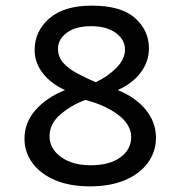

<svg xmlns="http://www.w3.org/2000/svg" viewBox="-20 -652 640 682"><path d="M300 10Q228 10 176 -12Q124 -34 95.5 -72.5Q67 -111 67 -159Q67 -216 105.5 -260.5Q144 -305 211 -332Q162 -354 132.5 -391.5Q103 -429 103 -474Q103 -541 155 -586.5Q207 -632 306 -632Q410 -632 459.5 -588Q509 -544 509 -480Q509 -433 479.5 -394Q450 -355 398 -332Q461 -307 497.5 -262.5Q534 -218 534 -163Q534 -113 505 -73.5Q476 -34 423.5 -12Q371 10 300 10ZM320 -360Q363 -380 393.5 -411Q424 -442 424 -476Q424 -511 391.5 -535Q359 -559 304 -559Q248 -559 217 -535.5Q186 -512 186 -479Q186 -450 204.5 -429Q223 -408 254 -391.5Q285 -375 320 -360ZM302 -65Q369 -65 407.5 -93Q446 -121 446 -165Q446 -209 400 -244Q354 -279 283 -297Q232 -278 194 -245Q156 -212 156 -168Q156 -124 196.5 -94.5Q237 -65 302 -65Z"/></svg>

Font: Inconsolata Expanded Medium
Style: Regular
Weight: 500
Width: 7
Monospace: yes
Designer: Raph Levien, Cyreal, Brenton Simpson
Foundry: Raph Levien, Cyreal, Google
Version: Version 3.001; ttfautohint (v1.8.2.53-6de2)